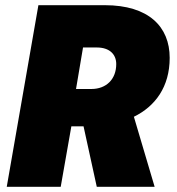

<svg xmlns="http://www.w3.org/2000/svg" viewBox="-20 -720 682 740"><path d="M6 0H214L255 -233H302L353 0H576L496 -270C578 -310 634 -385 634 -497C634 -617 553 -700 384 -700H128ZM273 -377 300 -537H353C403 -537 428 -510 428 -473C428 -415 390 -377 332 -377Z"/></svg>

Font: Fixel Text 20240404 Black
Style: Italic
Weight: 900
Width: 4
Italic angle: -10°
Designer: AlfaBravo + MacPaw
Foundry: Kyrylo Tkachov, Marchela Mozhyna, Serhii Makarenko, Maria Weinstein, Zakhar Kryvoshyya
Version: Version 1.211;Glyphs 3.2 (3225)